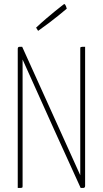

<svg xmlns="http://www.w3.org/2000/svg" viewBox="-20 -932 510 952"><path d="M311 -889C311 -889 306 -912 298 -912C298 -912 225 -857 159 -795L169 -779C245 -832 311 -889 311 -889ZM378 -450V-63L218 -417L90 -700H78C71 -700 68 -697 68 -690V0C92 0 92 0 92 -10V-257V-637L249 -288L380 0H392C398 0 402 -3 402 -10V-700C378 -700 378 -700 378 -690Z"/></svg>

Font: Yanone Kaffeesatz Extra Light
Style: Regular
Weight: 200
Designer: Yanone (Cyrillic: Daniel Pouzeot & Huerta Tipografica)
Foundry: Yanone
Version: Version 1.100;PS 001.100;hotconv 1.0.70;makeotf.lib2.5.58329